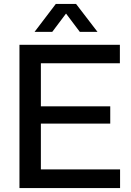

<svg xmlns="http://www.w3.org/2000/svg" viewBox="-20 -957 667 977"><path d="M79 0V-729H590V-635H163L188 -659V-71L163 -95H591V0ZM163 -328V-416H541V-328ZM156 -795 264 -937H367L476 -795H386L316 -888L246 -795Z"/></svg>

Font: Mona Sans ExtraLight Medium
Style: Regular
Weight: 500
Version: Version 2.000